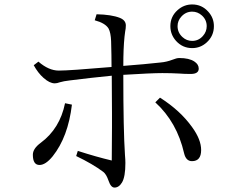

<svg xmlns="http://www.w3.org/2000/svg" viewBox="-20 -827 1040 859"><path d="M839.8 -807.1Q882.8 -807.1 911.6 -774.9Q937 -747.1 937 -710Q937 -666.5 904.8 -637.2Q877 -611.8 839.8 -611.8Q796.9 -611.8 767.6 -644Q742.2 -672.4 742.2 -710Q742.2 -752.9 774.4 -781.7Q802.7 -807.1 839.8 -807.1ZM839.8 -774.9Q811.5 -774.9 791.5 -752.9Q774.4 -734.4 774.4 -710Q774.4 -681.2 796.4 -661.1Q814.9 -644 839.8 -644Q868.2 -644 887.7 -666Q904.8 -685.1 904.8 -710Q904.8 -738.3 883.3 -757.8Q864.3 -774.9 839.8 -774.9ZM271 -365.2 301.8 -358.9Q284.7 -214.4 215.8 -127.9Q184.1 -88.9 156.7 -88.9Q127 -88.9 127 -134.8Q127 -162.1 162.1 -188Q248 -251.5 271 -365.2ZM695.8 -390.1Q786.6 -332.5 839.8 -257.8Q879.9 -202.6 879.9 -155.8Q879.9 -106 838.9 -106Q812 -106 803.7 -141.1Q772 -280.3 674.8 -369.1ZM479 -527.3Q479 -577.1 477.1 -643.1Q475.6 -680.7 465.8 -699.2Q451.2 -723.6 403.8 -736.3L412.1 -763.2Q479 -761.7 516.1 -747.1Q543 -736.3 543 -713.4Q543 -699.7 540 -686L537.1 -663.1Q531.7 -611.3 531.7 -532.2Q628.4 -539.6 698.2 -547.4Q725.6 -549.8 751 -559.6Q770 -567.4 782.2 -567.4Q826.2 -567.4 849.6 -551.8Q869.1 -539.1 869.1 -520Q869.1 -496.1 833 -496.1Q805.2 -496.1 781.2 -498Q746.1 -500 706.1 -500Q657.2 -500 531.7 -492.2Q531.7 -244.6 539.1 -133.8Q541 -111.8 541 -97.7Q541 -36.1 525.9 -10.7Q512.2 12.2 492.2 12.2Q476.1 12.2 465.8 -18.1Q455.6 -47.9 441.9 -58.1Q395 -93.3 320.8 -128.9L328.1 -151.9Q411.6 -125 480 -108.9Q481 -175.3 481 -255.9V-321.3Q481 -393.1 480 -488.3Q385.7 -479 293 -467.3Q263.7 -463.9 248 -459Q234.9 -454.1 225.1 -454.1Q202.1 -454.1 174.8 -478.5Q149.9 -500.5 130.9 -535.2L151.9 -551.3Q197.8 -511.2 243.2 -511.2Q291 -511.2 479 -527.3Z"/></svg>

Font: I.Ming
Style: Regular
Weight: 400
Designer: Ichiten Fonts Project
Version: Version 5.10 Mar 24, 2018